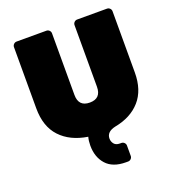

<svg xmlns="http://www.w3.org/2000/svg" viewBox="-162 -827 1082 1186"><g transform="rotate(-20 379.0 -234.0)"><path d="M480 -700H676Q687 -700 695 -692Q703 -684 703 -673V-271Q703 -155 642.5 -86.5Q582 -18 475 2Q416 15 416 60Q416 79 428 94.5Q440 110 466 110H476Q487 110 495 118Q503 126 503 137V205Q503 216 495 224Q487 232 476 232H462Q376 232 333 184Q290 136 290 60Q290 28 297 4Q183 -14 119 -82.5Q55 -151 55 -271V-673Q55 -684 63 -692Q71 -700 82 -700H278Q289 -700 297 -692Q305 -684 305 -673V-268Q305 -191 379 -191Q453 -191 453 -268V-673Q453 -684 461 -692Q469 -700 480 -700Z"/></g></svg>

Font: Rubik One
Style: Regular
Weight: 400
Designer: Hubert and Fischer with Elvire Volk Leonovitch
Foundry: Hubert and Fischer with Elvire Volk Leonovitch
Version: Version 1.001